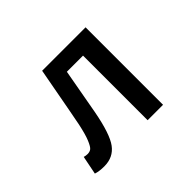

<svg xmlns="http://www.w3.org/2000/svg" viewBox="-148 -1011 1297 1297"><g transform="rotate(-45 500.0 -363.0)"><path d="M204.1 13.7Q155.3 13.7 124 2.9L150.4 -129.9Q167 -125 182.6 -125Q204.1 -125 217.8 -135.7Q231.4 -146.5 248.5 -187.5Q265.6 -228.5 282.2 -306.6Q288.1 -332 363.3 -740.2H778.3V0H630.9V-617.2H476.6Q466.8 -560.5 418 -292Q384.8 -114.3 337.4 -50.3Q290 13.7 204.1 13.7Z"/></g></svg>

Font: GenEi Gothic M Regular
Style: Bold
Weight: 700
Designer: o_tamon (Modified); [Source Han Sans]
Ryoko NISHIZUKA  (kana & ideographs); Paul D. Hunt (Latin, Greek & Cyrillic); Wenl
Version: Version 1.1a;Original Version 1.004